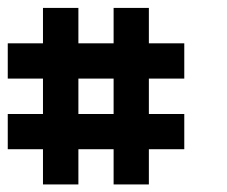

<svg xmlns="http://www.w3.org/2000/svg" viewBox="-20 -476 586 495"><path d="M455.1 -91.3H363.8V-0.5H272.9V-91.3H182.1V-0.5H90.8V-91.3H0V-182.1H90.8V-273.4H0V-364.3H90.8V-455.6H182.1V-364.3H272.9V-455.6H363.8V-364.3H455.1V-273.4H363.8V-182.1H455.1ZM272.9 -182.1V-273.4H182.1V-182.1Z"/></svg>

Font: Anonymous Pro
Style: Bold
Weight: 700
Monospace: yes
Designer: Mark Simonson
Version: Version 1.003